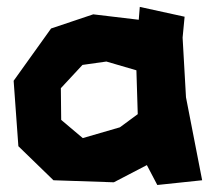

<svg xmlns="http://www.w3.org/2000/svg" viewBox="-20 -522 605 556"><path d="M381.8 -464.8 250 -480.5 127.9 -439.5 19.5 -288.1 33.2 -98.6 134.8 0 309.6 5.9 405.3 -43.9 435.5 13.7 565.4 0 518.6 -240.2 508.8 -413.1 514.6 -473.6 384.8 -502ZM218.8 -334 288.1 -343.8 375 -318.4 378.9 -191.4 327.1 -153.3 219.7 -122.1 157.2 -174.8 156.2 -266.6Z"/></svg>

Font: MaokenAssortedSans-TC
Style: Regular
Weight: 500
Version: Version 0.83